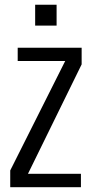

<svg xmlns="http://www.w3.org/2000/svg" viewBox="-20 -785 379 805"><path d="M127.4 -677.7V-765.1H217.3V-677.7ZM22.9 0V-70.3L253.4 -529.3H54.2V-585H322.3V-515.1L97.2 -56.2H319.3V0Z"/></svg>

Font: Oswald-Light
Style: Light
Weight: 300
Designer: vernon adams
Foundry: vernon adams
Version: Version ; ttfautohint (v0.92.18-e454-dirty) -l 8 -r 50 -G 20